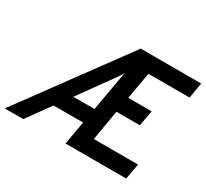

<svg xmlns="http://www.w3.org/2000/svg" viewBox="-168 -911 1203 1122"><g transform="rotate(30 434.0 -350.0)"><path d="M-27 0 486.5 -700H894.5L876.5 -595H599L567 -414.5H725L706 -309.5H548L513 -105.5H811.5L792.5 0H383L411 -157.5H211.5L97.5 0ZM286 -259.5H429L476.5 -529.5Q470.5 -517.5 461.2 -503.5Q452 -489.5 442 -476Z"/></g></svg>

Font: Overpass SemiBold
Style: Italic
Weight: 600
Italic angle: -10°
Designer: Delve Withrington, Dave Bailey, Thomas Jockin
Foundry: Delve Fonts LLC
Version: Version 4.000